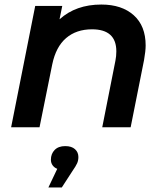

<svg xmlns="http://www.w3.org/2000/svg" viewBox="-20 -560 725 845"><path d="M621 -360Q621 -336 614 -296L555 0H430L488 -293Q492 -313 492 -334Q492 -431 385 -431Q316 -431 271 -392.5Q226 -354 210 -277L154 0H29L135 -534H254L242 -475Q314 -540 426 -540Q516 -540 568.5 -493Q621 -446 621 -360ZM325 131Q325 146 319.5 158.5Q314 171 298 194L252 265H193L232 183Q219 178 211.5 167.5Q204 157 204 143Q204 117 220.5 100Q237 83 267 83Q295 83 310 96.5Q325 110 325 131Z"/></svg>

Font: Montserrat Alternates SemiBold
Style: Italic
Weight: 600
Italic angle: -11.3°
Designer: Julieta Ulanovsky
Foundry: Julieta Ulanovsky
Version: Version 7.200